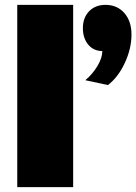

<svg xmlns="http://www.w3.org/2000/svg" viewBox="-20 -770 561 790"><path d="M281 -750V0H51V-750ZM401 -560Q365 -560 343 -586.5Q321 -613 321 -654Q321 -697 346.5 -723.5Q372 -750 414 -750Q462 -750 491.5 -716.5Q521 -683 521 -628Q521 -570 493.5 -511Q466 -452 424 -420L331 -440Q361 -465 381 -498.5Q401 -532 401 -560Z"/></svg>

Font: Metropolitano Black
Style: Regular
Weight: 900
Designer: Fonts by Alex Slobzheninov & Chris M. Simpson / Changes by Cristiano Sobral
Foundry: Fonts by Alex Slobzheninov & Chris M. Simpson / Changes by Cristiano Sobral
Version: Version 1.00;August 30, 2020;FontCreator 13.0.0.2681 64-bit